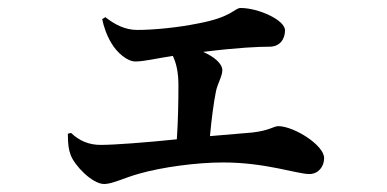

<svg xmlns="http://www.w3.org/2000/svg" viewBox="-20 -503 970 481"><path d="M319 -349C341 -349 368 -356 413 -363C422 -344 427 -321 427 -289C427 -248 426 -197 423 -154C345 -146 267 -140 232 -140C203 -140 179 -150 158 -170L150 -168C150 -142 152 -128 157 -115C166 -89 211 -42 241 -42C262 -42 292 -58 329 -68C385 -84 471 -96 539 -96C646 -96 724 -67 755 -67C777 -67 792 -85 792 -107C792 -139 718 -186 678 -187C665 -187 656 -176 612 -171L506 -162C510 -205 515 -244 521 -274C525 -294 537 -312 537 -327C537 -344 516 -361 489 -373C577 -384 629 -386 655 -386C683 -386 694 -407 694 -427C694 -453 627 -483 583 -483C567 -483 562 -460 475 -444C426 -434 365 -428 324 -428C294 -428 268 -441 244 -460L236 -455C240 -436 247 -415 259 -395C273 -371 299 -349 319 -349Z"/></svg>

Font: GenRyuMin2 TW B
Style: Regular
Weight: 700
Version: Version 2.100;PS 2.1;hotconv 16.6.51;makeotf.lib2.5.65220 DE